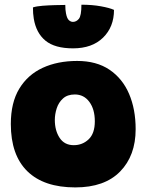

<svg xmlns="http://www.w3.org/2000/svg" viewBox="-20 -788 625 816"><path d="M300 8.5Q166.5 8.5 96.2 -60.2Q26 -129 26 -261Q26 -352 62 -411.2Q98 -470.5 161.5 -499.8Q225 -529 308 -529Q390 -529 445.2 -491.8Q500.5 -454.5 528.5 -389.2Q556.5 -324 556.5 -239Q556.5 -126.5 490.5 -59Q424.5 8.5 300 8.5ZM293.5 -171Q330.5 -171 356.8 -196Q383 -221 383 -272.5Q383 -323.5 359.8 -355Q336.5 -386.5 298 -386.5Q266.5 -386.5 247.8 -369.5Q229 -352.5 221 -327.5Q213 -302.5 213 -278.5Q213 -233 233.5 -202Q254 -171 293.5 -171ZM464.5 -746Q464.5 -673.5 418 -628Q371.5 -582.5 290.5 -582.5Q213 -582.5 173.2 -615.2Q133.5 -648 123.5 -709Q120 -729.5 120 -756.5Q135 -761.5 160.8 -763.5Q186.5 -765.5 213.2 -766.2Q240 -767 257.5 -767Q257.5 -745.5 260.5 -731Q264.5 -710 272.5 -702.5Q280.5 -695 290 -695Q304.5 -695 315.2 -708Q326 -721 326 -768Q372 -768 409 -761.2Q446 -754.5 464.5 -746Z"/></svg>

Font: Grandstander Black
Style: Regular
Weight: 900
Designer: Tyler Finck
Foundry: Etcetera Type Co
Version: Version 1.200; ttfautohint (v1.8.3)